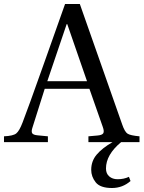

<svg xmlns="http://www.w3.org/2000/svg" viewBox="-49 -712 719 962"><path d="M-29 0V-29Q17 -31 32.5 -43.5Q48 -56 64 -98Q89 -162 172 -396L277 -692H351L563 -89Q576 -51 590.5 -42Q605 -33 650 -29V0H558Q482 63 482 132Q482 158 498.5 172Q515 186 540 186Q572 186 597 174L605 195Q565 230 512 230Q453 230 430.5 201.5Q408 173 408 139Q408 95 435.5 62.5Q463 30 515 0H394V-29L439 -33Q463 -35 468.5 -44.5Q474 -54 466 -76L399 -267H175Q125 -111 114 -74Q107 -54 112 -45Q117 -36 139 -34L191 -29V0ZM188 -305H387L288 -591H285Q196 -329 188 -305Z"/></svg>

Font: Linguistics Pro
Style: Regular
Weight: 400
Designer: Stefan Peev, Context Ltd
Foundry: Stefan Peev, Context Ltd
Version: Version 001.000